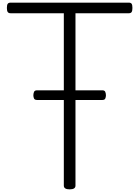

<svg xmlns="http://www.w3.org/2000/svg" viewBox="-20 -1415 1052 1450"><path d="M506 15Q462 15 462 -13V-1315H60Q45 -1315 38.5 -1324Q32 -1333 32 -1355Q32 -1378 38.5 -1386.5Q45 -1395 60 -1395H953Q968 -1395 974 -1386.5Q980 -1378 980 -1355Q980 -1333 974 -1324Q968 -1315 953 -1315H550V-13Q550 1 539 8Q528 15 506 15ZM260 -660Q242 -660 237 -671Q232 -682 232 -695Q232 -709 237 -721Q242 -733 260 -733H753Q770 -733 775 -721Q780 -709 780 -695Q780 -682 775 -671Q770 -660 753 -660Z"/></svg>

Font: Playwrite BE WAL
Style: Regular
Weight: 400
Designer: Veronika Burian, José Scaglione
Foundry: TypeTogether
Version: Version 1.002